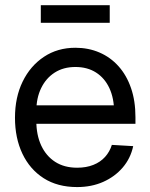

<svg xmlns="http://www.w3.org/2000/svg" viewBox="-20 -720 586 751"><path d="M281.7 11.7Q205.1 11.7 150.9 -22.9Q96.7 -57.6 67.6 -118.9Q38.6 -180.2 38.6 -259.3Q38.6 -339.4 68.6 -400.9Q98.6 -462.4 151.9 -497.8Q205.1 -533.2 274.9 -533.2Q326.2 -533.2 369.1 -514.6Q412.1 -496.1 443.6 -460.9Q475.1 -425.8 492.4 -375.7Q509.8 -325.7 509.8 -261.7V-235.8H85.9V-308.1H463.4L426.3 -282.2Q426.3 -335.4 408 -375Q389.6 -414.6 355.7 -436.3Q321.8 -458 274.9 -458Q228 -458 193.8 -436Q159.7 -414.1 140.9 -375.2Q122.1 -336.4 122.1 -285.6V-247.1Q122.1 -192.4 141.1 -151.1Q160.2 -109.9 195.8 -86.9Q231.4 -64 281.7 -64Q317.4 -64 345 -75Q372.6 -85.9 390.9 -106.2Q409.2 -126.5 417.5 -153.3L501 -148.4Q490.7 -100.6 460 -64.7Q429.2 -28.8 383.5 -8.5Q337.9 11.7 281.7 11.7ZM409.2 -699.7V-630.9H139.6V-699.7Z"/></svg>

Font: Inter 28pt
Style: Regular
Weight: 400
Designer: Rasmus Andersson
Foundry: rsms
Version: Version 4.001;git-66647c0bb